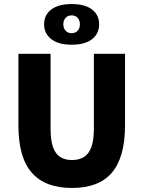

<svg xmlns="http://www.w3.org/2000/svg" viewBox="-20 -917 708 949"><path d="M336 12Q270 12 220.5 -6.5Q171 -25 137.5 -63Q104 -101 87.5 -159.5Q71 -218 71 -299V-651H230V-281Q230 -224 242 -190Q254 -156 277.5 -141Q301 -126 336 -126Q371 -126 395 -141Q419 -156 431.5 -190Q444 -224 444 -281V-651H598V-299Q598 -218 581.5 -159.5Q565 -101 532.5 -63Q500 -25 450.5 -6.5Q401 12 336 12ZM334 -696Q269 -696 233.5 -723.5Q198 -751 198 -797Q198 -843 233.5 -870Q269 -897 334 -897Q400 -897 435 -870Q470 -843 470 -797Q470 -751 435 -723.5Q400 -696 334 -696ZM334 -753Q353 -753 364 -765.5Q375 -778 375 -797Q375 -816 364 -828.5Q353 -841 334 -841Q315 -841 304 -828.5Q293 -816 293 -797Q293 -778 304 -765.5Q315 -753 334 -753Z"/></svg>

Font: Source Sans 3 ExtraBold
Style: Regular
Weight: 800
Designer: Paul D. Hunt
Foundry: Adobe
Version: Version 3.052;hotconv 1.1.0;makeotfexe 2.6.0